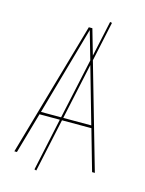

<svg xmlns="http://www.w3.org/2000/svg" viewBox="-119 -805 709 940"><g transform="rotate(15 235.0 -335.0)"><path d="M366 -207H217L159 63L149 60L206 -207H103L44 0H31L226 -681H244L281 -552L320 -733L330 -731L287 -530L439 0H425ZM209 -220 275 -526 234 -669 107 -220ZM362 -220 281 -504 220 -220Z"/></g></svg>

Font: Fira Sans Compressed Hair
Style: Regular
Weight: 100
Width: 1
Designer: bBox Type GmbH & Carrois Corporate GbR & Edenspiekermann AG
Foundry: bBox Type GmbH & Carrois Corporate GbR & Edenspiekermann AG
Version: Version 4.301